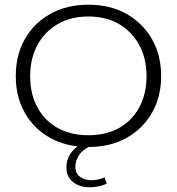

<svg xmlns="http://www.w3.org/2000/svg" viewBox="-20 -614 750 815"><path d="M355 10Q263 10 193.5 -28.5Q124 -67 85.5 -135Q47 -203 47 -291Q47 -380 85.5 -448Q124 -516 193.5 -555Q263 -594 355 -594Q448 -594 517 -555Q586 -516 625 -448Q664 -380 664 -291Q664 -203 625 -135Q586 -67 517 -28.5Q448 10 355 10ZM355 -40Q430 -40 485 -70.5Q540 -101 571 -158Q602 -215 602 -290Q602 -366 571 -423Q540 -480 485 -512Q430 -544 355 -544Q281 -544 225.5 -512Q170 -480 139 -423Q108 -366 108 -290Q108 -215 139 -158Q170 -101 225.5 -70.5Q281 -40 355 -40ZM362 181Q317 181 289.5 158.5Q262 136 262 97Q262 58 287 28Q312 -2 363 -19L380 0Q337 15 318.5 40.5Q300 66 300 94Q300 122 319.5 136.5Q339 151 369 151Q383 151 396 148Q409 145 424 139L433 166Q417 173 398.5 177Q380 181 362 181Z"/></svg>

Font: Rokkitt SemiBold Light
Style: Regular
Weight: 300
Version: Version 3.103